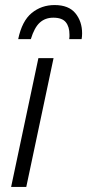

<svg xmlns="http://www.w3.org/2000/svg" viewBox="-20 -740 345 760"><path d="M24 0 132 -510H192L84 0ZM305 -608Q305 -602 304.5 -596Q304 -590 303 -585H254Q255 -591 255 -595Q255 -599 255 -603Q255 -634 240.5 -652Q226 -670 191 -670Q159 -670 137.5 -650.5Q116 -631 102 -585H52Q67 -657 105.5 -688.5Q144 -720 196 -720Q252 -720 278.5 -687.5Q305 -655 305 -608Z"/></svg>

Font: Radio Canada Condensed Light
Style: Italic
Weight: 300
Width: 3
Italic angle: -12°
Designer: Charles Daoud, Etienne Aubert Bonn, Alexandre Saumier Demers, Jacques Le Bailly
Foundry: Radio-Canada
Version: Version 2.104; ttfautohint (v1.8.4.7-5d5b);gftools[0.9.28.de